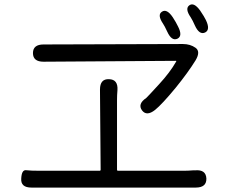

<svg xmlns="http://www.w3.org/2000/svg" viewBox="-20 -863 1040 868"><path d="M122 -15Q73 -15 76 -56Q78 -96 98 -93.5Q118 -91 162 -91H430Q435 -91 435 -96L432 -458Q432 -507 473 -505Q514 -504 511 -456Q509 -433 509 -410V-96Q509 -91 514 -91H808Q831 -91 854 -93H863Q911 -97 913 -56Q914 -15 865 -15ZM681 -366Q643 -336 622 -364Q601 -393 641 -420Q646 -424 699 -482Q748 -535 776 -584Q779 -588 774 -588L177 -584Q129 -584 129 -623Q129 -662 177 -662L807 -664Q840 -664 864 -647Q888 -630 864 -590Q830 -535 774 -466Q713 -392 681 -366ZM782 -688Q756 -676 736 -720Q724 -746 717 -756Q690 -796 712 -810Q734 -825 761 -785Q776 -762 785 -743Q807 -700 782 -688ZM907 -716Q881 -704 861 -748Q851 -771 842 -785Q815 -824 836 -839Q857 -854 885 -815Q904 -787 911 -772Q932 -728 907 -716Z"/></svg>

Font: Resource Han Rounded KR Normal
Style: Regular
Weight: 350
Designer: Cyano Hao (round all glyphs); Ryoko NISHIZUKA 西塚涼子 (kana, bopomofo & ideographs); Paul D. Hunt (Latin, Greek & Cyrillic)
Foundry: Cyano Hao
Version: 0.990